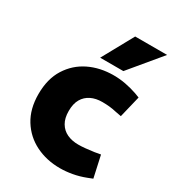

<svg xmlns="http://www.w3.org/2000/svg" viewBox="-183 -845 858 953"><g transform="rotate(30 246.5 -368.5)"><path d="M311 8Q234 8 171.5 -23Q109 -54 72 -113.5Q35 -173 35 -258Q35 -345 72.5 -404.5Q110 -464 172.5 -494.5Q235 -525 313 -525Q348 -525 382 -518.5Q416 -512 448 -501L474 -491L444 -367L412 -373Q391 -378 371 -380Q351 -382 330 -382Q293 -382 265.5 -368.5Q238 -355 222.5 -328.5Q207 -302 207 -260Q207 -219 223 -192Q239 -165 267 -152Q295 -139 331 -139Q349 -139 370.5 -141Q392 -143 420 -147L454 -153L481 -30L453 -19Q417 -5 380.5 1.5Q344 8 311 8ZM210 -567 308 -745H491L343 -567Z"/></g></svg>

Font: REM
Style: Bold
Weight: 700
Designer: Octavio Pardo
Foundry: Ashler Design
Version: Version 1.005;gftools[0.9.28]